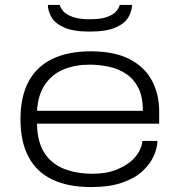

<svg xmlns="http://www.w3.org/2000/svg" viewBox="-20 -746 728 778"><path d="M349 12Q257 12 193 -18Q129 -48 96 -109.5Q63 -171 63 -263Q63 -354 95.5 -415Q128 -476 191.5 -507Q255 -538 348 -538Q445 -538 506.5 -505.5Q568 -473 596.5 -418Q625 -363 625 -294V-245H130Q131 -170 160.5 -125.5Q190 -81 240.5 -61.5Q291 -42 354 -42Q408 -42 445.5 -56Q483 -70 507.5 -90Q532 -110 544 -133Q556 -156 557 -175H618Q617 -145 602.5 -113Q588 -81 557.5 -52.5Q527 -24 475.5 -6Q424 12 349 12ZM130 -297H559Q559 -353 541 -389Q523 -425 492 -446Q461 -467 422 -475.5Q383 -484 342 -484Q285 -484 238.5 -465Q192 -446 163 -404.5Q134 -363 130 -297ZM344 -618Q277 -618 240 -634.5Q203 -651 188.5 -676.5Q174 -702 174 -726H222Q225 -714 236 -701Q247 -688 273 -678Q299 -668 344 -668Q391 -668 416 -678Q441 -688 452 -701.5Q463 -715 465 -726H515Q515 -702 500.5 -676.5Q486 -651 448.5 -634.5Q411 -618 344 -618Z"/></svg>

Font: Archivo Expanded ExtraLight
Style: Regular
Weight: 250
Width: 7
Designer: Hector Gatti
Foundry: Omnibus-Type
Version: Version 2.001